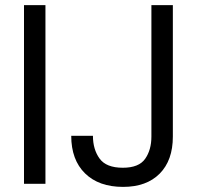

<svg xmlns="http://www.w3.org/2000/svg" viewBox="-20 -720 771 752"><path d="M74 0V-700H158V0ZM462 12Q367 12 313 -41Q259 -94 259 -188H344Q344 -135 370 -99Q396 -63 461 -63Q524 -63 548.5 -98Q573 -133 573 -185V-700H657V-185Q657 -92 605.5 -40Q554 12 462 12Z"/></svg>

Font: Rethink Sans
Style: Regular
Weight: 400
Designer: The Rethink Sans project authors (Hans Thiessen). DM Sans designed by Colophon Foundry.
Foundry: Rethink Communications LLC
Version: Version 1.001